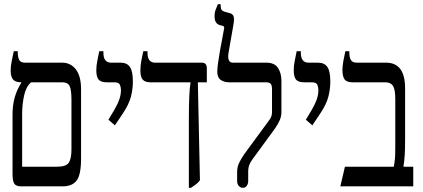

<svg xmlns="http://www.w3.org/2000/svg" viewBox="-20 -892 2025 919"><path d="M81 0Q58 0 49 -12Q40 -24 40 -59V-344Q40 -389 50.5 -426Q61 -463 82 -496V-498Q53 -498 42 -512Q31 -526 31 -554Q31 -575 36 -599.5Q41 -624 46 -647H65V-641Q65 -618 72 -605Q79 -592 101 -592H278Q318 -592 343 -560Q368 -528 368 -464V-133Q368 -56 347 -28Q326 0 279 0ZM86 -94H253Q296 -94 309 -113Q322 -132 322 -177V-415Q322 -463 313 -480.5Q304 -498 280 -498H129Q105 -478 95.5 -435.5Q86 -393 86 -346Z M530 -292 499 -319 526 -364Q543 -393 551 -416Q559 -439 559 -461Q559 -474 554 -486Q549 -498 528 -498H492Q463 -498 452 -511Q441 -524 441 -555Q441 -578 445.5 -599.5Q450 -621 455 -647H475V-639Q475 -592 512 -592H557Q588 -592 602 -571.5Q616 -551 616 -501Q616 -465 606.5 -428.5Q597 -392 568 -349Z M884 7V-323Q884 -390 886 -432Q888 -474 892 -497V-498H702Q674 -498 663 -511Q652 -524 652 -554Q652 -578 656.5 -601.5Q661 -625 666 -647H686V-639Q686 -592 723 -592H946Q970 -592 970 -565V-498H927L937 -29Q928 -17 917 -9Q906 -1 894 7Z M1142 7Q1131 7 1123 -2Q1115 -11 1115 -26V-68Q1115 -93 1124.5 -112.5Q1134 -132 1149 -154L1265 -312Q1275 -325 1278.5 -334Q1282 -343 1282 -356V-464Q1282 -485 1275 -491.5Q1268 -498 1255 -498H1077Q1053 -498 1036.5 -509.5Q1020 -521 1020 -549Q1020 -563 1023.5 -589.5Q1027 -616 1032.5 -647Q1038 -678 1043.5 -705.5Q1049 -733 1051 -747Q1053 -755 1053 -760.5Q1053 -766 1046 -768L1032 -772Q1007 -779 1007 -814Q1007 -832 1012.5 -846.5Q1018 -861 1023 -872H1036V-867Q1036 -851 1040.5 -845Q1045 -839 1055 -836L1080 -829Q1095 -825 1098.5 -812.5Q1102 -800 1097 -772L1074 -640Q1066 -592 1095 -592H1255Q1294 -592 1310.5 -567Q1327 -542 1327 -505V-355Q1327 -336 1319.5 -318Q1312 -300 1297 -278L1191 -133Q1180 -119 1174 -104.5Q1168 -90 1168 -70V-26Q1168 -12 1161 -2.5Q1154 7 1142 7Z M1475 -292 1444 -319 1471 -364Q1488 -393 1496 -416Q1504 -439 1504 -461Q1504 -474 1499 -486Q1494 -498 1473 -498H1437Q1408 -498 1397 -511Q1386 -524 1386 -555Q1386 -578 1390.5 -599.5Q1395 -621 1400 -647H1420V-639Q1420 -592 1457 -592H1502Q1533 -592 1547 -571.5Q1561 -551 1561 -501Q1561 -465 1551.5 -428.5Q1542 -392 1513 -349Z M1609 0 1631 -94H1865Q1869 -116 1870.5 -134Q1872 -152 1872 -192V-418Q1872 -464 1861 -481Q1850 -498 1825 -498H1668Q1639 -498 1629 -512.5Q1619 -527 1619 -557Q1619 -575 1623.5 -600Q1628 -625 1633 -647H1652V-641Q1652 -618 1659.5 -605Q1667 -592 1688 -592H1828Q1919 -592 1919 -469V-222Q1919 -177 1917 -147.5Q1915 -118 1911 -94H1958V0Z"/></svg>

Font: Noto Serif Hebrew ExtraCondensed Medium
Style: Regular
Weight: 500
Width: 2
Designer: Monotype Design Team
Foundry: Monotype Imaging Inc.
Version: Version 2.004; ttfautohint (v1.8.4.7-5d5b)